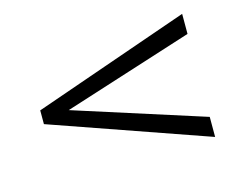

<svg xmlns="http://www.w3.org/2000/svg" viewBox="-60 -488 644 513"><g transform="rotate(-15 262.5 -231.0)"><path d="M75 -217V-245L478 -116V-60.5L45 -212V-250L478 -401V-345.5Z"/></g></svg>

Font: Newsreader 36pt SemiBold
Style: Regular
Weight: 600
Designer: Hugues Gentile
Foundry: Production Type
Version: Version 1.003